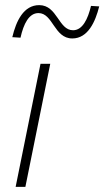

<svg xmlns="http://www.w3.org/2000/svg" viewBox="-20 -729 407 749"><path d="M41 0H79L176 -480H138ZM262 -579C323 -579 352 -644 367 -704L335 -706C323 -655 302 -611 265 -611C208 -611 204 -709 133 -709C72 -709 43 -647 28 -584L60 -582C72 -636 93 -678 130 -678C187 -678 191 -579 262 -579Z"/></svg>

Font: Source Sans Pro Light
Style: Italic
Weight: 300
Italic angle: -11°
Designer: Paul D. Hunt
Foundry: Adobe Systems Incorporated
Version: Version 3.006;hotconv 1.0.111;makeotfexe 2.5.65597